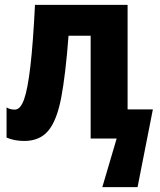

<svg xmlns="http://www.w3.org/2000/svg" viewBox="-20 -570 657 790"><path d="M505 -120H609L546 200H401L460 0H353V-423H262Q250 -264 232 -169Q214 -74 178.5 -32Q143 10 80 10Q39 10 7 -4V-128Q21 -119 41 -119Q64 -119 79 -161Q94 -203 105 -297Q116 -391 124 -550H505Z"/></svg>

Font: Noto Sans Condensed ExtraBold
Style: Regular
Weight: 800
Width: 3
Designer: Monotype Design Team
Foundry: Monotype Imaging Inc.
Version: Version 2.013; ttfautohint (v1.8.4.7-5d5b)